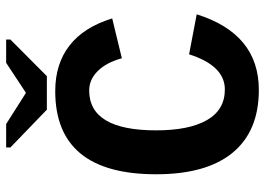

<svg xmlns="http://www.w3.org/2000/svg" viewBox="-141 -732 882 640"><g transform="rotate(-90 300.0 -412.0)"><path d="M185.5 -332.5Q185.5 -222.7 219.7 -163.1Q253.9 -103.5 321.8 -103.5Q400.9 -103.5 439 -222.7L572.3 -197.3Q507.3 9.8 320.3 9.8Q183.1 9.8 111.1 -77.4Q39.1 -164.6 39.1 -332.5Q39.1 -668.9 316.4 -668.9Q407.2 -668.9 468.5 -621.1Q529.8 -573.2 558.6 -479L425.8 -446.8Q411.6 -498.5 383.3 -527.1Q355 -555.7 318.4 -555.7Q185.5 -555.7 185.5 -332.5ZM366.2 -696.8H254.4L128.4 -818.4V-832.5H206.5L309.6 -767.1H311.5L410.6 -832.5H488.3V-818.4Z"/></g></svg>

Font: Cousine
Style: Bold
Weight: 700
Monospace: yes
Designer: Steve Matteson
Foundry: Ascender Corporation
Version: Version 1.20